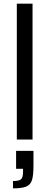

<svg xmlns="http://www.w3.org/2000/svg" viewBox="-20 -763 271 1050"><path d="M72 0V-743H158V0ZM106 176V160H68V62H163V143Q163 196 155 221.5Q147 247 124 257Q101 267 51 267V227Q85 227 95.5 217Q106 207 106 176Z"/></svg>

Font: Saira Semi Condensed
Style: Regular
Weight: 400
Width: 4
Designer: Hector Gatti with collaboration of the Omnibus-Type team
Foundry: Omnibus-Type
Version: Version 1.001; ttfautohint (v1.8)